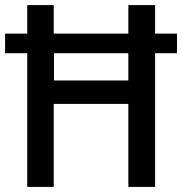

<svg xmlns="http://www.w3.org/2000/svg" viewBox="-21 -785 715 754"><path d="M86 -51V-576H-1V-653H86V-765H190V-653H483V-765H588V-653H674V-576H588V-51H483V-377H190V-51ZM191 -469H483V-576H191Z"/></svg>

Font: Noto Sans Tamil UI SemiCondensed Medium
Style: Regular
Weight: 500
Width: 4
Designer: Jelle Bosma - Monotype Design Team
Foundry: Monotype Imaging Inc.
Version: Version 2.004; ttfautohint (v1.8.4.7-5d5b)